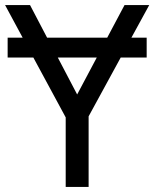

<svg xmlns="http://www.w3.org/2000/svg" viewBox="-20 -734 606 754"><path d="M0 -714H98L165 -586H401L469 -714H566L496 -586H556V-508H454L328 -277V0H238V-273L111 -508H10V-586H69ZM283 -363 360 -508H207Z"/></svg>

Font: BC Sans
Style: Regular
Weight: 400
Designer: Monotype Design Team
Province of B.C.
Foundry: Monotype Imaging Inc.
Version: Version 2.000;GOOG;noto-source:20170915:90ef993387c0